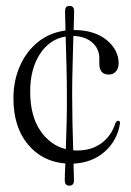

<svg xmlns="http://www.w3.org/2000/svg" viewBox="-20 -536 433 636"><path d="M219 -223.5Q219 -180 220 -130.5Q221 -81 222.5 -38Q228.5 -37.5 235.5 -37.5Q284 -37.5 316.8 -62.2Q349.5 -87 362.5 -128.5Q366.5 -136 371.5 -136Q378 -136 377.5 -127Q368.5 -70.5 327 -33.8Q285.5 3 223.5 6Q224 26 224.5 40.5Q225 55 225 62Q225 79 209.5 79Q194.5 79 194.5 61Q194.5 54.5 195 40Q195.5 25.5 196.5 5.5Q120 -0.5 72.2 -58Q24.5 -115.5 24.5 -210.5Q24.5 -268.5 45.8 -317Q67 -365.5 105.8 -396.8Q144.5 -428 197 -435Q196.5 -458 196 -475Q195.5 -492 195.5 -499.5Q195.5 -516.5 210.5 -516.5Q225.5 -516.5 225.5 -499Q225.5 -491.5 225 -475.2Q224.5 -459 224 -436.5Q292.5 -436.5 332.8 -403.8Q373 -371 373 -326Q373 -309.5 363.8 -299.2Q354.5 -289 340.5 -289Q309 -289 309 -325.5V-343Q309 -374 286 -394.8Q263 -415.5 223 -417Q222 -373 220.5 -320Q219 -267 219 -223.5ZM80 -233Q80 -153 113 -104Q146 -55 198 -42Q199.5 -84 200.8 -132.5Q202 -181 201.5 -223.5Q201.5 -266.5 200.2 -319Q199 -371.5 197.5 -415Q144.5 -406.5 112.2 -357Q80 -307.5 80 -233Z"/></svg>

Font: Fraunces 144pt Soft Light
Style: Regular
Weight: 300
Version: Version 1.000;[0bf87f6ff]